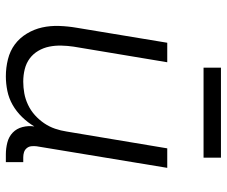

<svg xmlns="http://www.w3.org/2000/svg" viewBox="-78 -670 757 640"><g transform="rotate(90 300.0 -350.5)"><path d="M235 8Q206 8 178 1Q150 -6 128.5 -22Q107 -38 92.5 -62Q78 -86 72 -113Q66 -140 67 -169.5Q68 -199 73 -228L123 -530H188L136 -218Q133 -198 132.5 -177Q132 -156 136 -136.5Q140 -117 150 -100Q160 -83 175.5 -71.5Q191 -60 211 -55Q231 -50 252 -50Q252 -50 252.5 -50Q253 -50 253 -50Q272 -50 291.5 -53.5Q311 -57 330 -66Q349 -75 364.5 -89Q380 -103 391.5 -120Q403 -137 409.5 -156Q416 -175 419 -195L475 -530H540L468 -94Q467 -85 468 -76.5Q469 -68 474.5 -61.5Q480 -55 488 -52.5Q496 -50 505 -50H521V8H495Q475 8 455.5 3Q436 -2 422.5 -15Q409 -28 404 -47.5Q399 -67 402 -87Q389 -65 370.5 -46Q352 -27 330 -14.5Q308 -2 283.5 3Q259 8 235 8ZM206 -651V-709H506V-651Z"/></g></svg>

Font: Iosevka Curly Light Extended
Style: Italic
Weight: 300
Width: 7
Italic angle: -9°
Monospace: yes
Designer: Belleve Invis
Foundry: Belleve Invis
Version: Version 11.1.0; ttfautohint (v1.8.3)